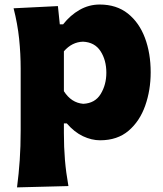

<svg xmlns="http://www.w3.org/2000/svg" viewBox="-20 -604 721 848"><path d="M55.2 223.6Q63 163.6 67.1 103.8Q71.3 43.9 71.3 -26.9V-300.8Q71.3 -366.2 64.5 -432.4Q57.6 -498.5 40 -567.4L235.8 -577.1L244.1 -496.6H258.8Q290.5 -537.1 331.8 -560.5Q373 -584 420.4 -584Q494.6 -584 544.7 -544.2Q594.7 -504.4 620.1 -436.8Q645.5 -369.1 645.5 -284.7Q645.5 -205.6 621.3 -137.2Q597.2 -68.8 547.9 -26.6Q498.5 15.6 421.9 15.6Q384.8 15.6 346.4 -2.4Q308.1 -20.5 274.9 -59.1H262.2V-16.1Q262.2 46.4 266.8 102.1Q271.5 157.7 282.2 217.8ZM347.7 -145.5Q399.9 -147.9 424.8 -189Q449.7 -230 449.7 -282.7Q449.7 -338.4 424.1 -377.9Q398.4 -417.5 346.7 -419.9Q297.9 -418.5 262.2 -377.4V-201.2Q294.9 -149.9 347.7 -145.5Z"/></svg>

Font: Pinar-DS2-FD ExtraBold
Style: Regular
Weight: 800
Designer: Amin Abedi
Version: Version 3.000